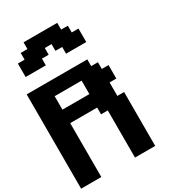

<svg xmlns="http://www.w3.org/2000/svg" viewBox="-285 -1397 1383 1543"><g transform="rotate(-30 406.0 -625.0)"><path d="M500 0H687.5V-500H625V-625H687.5V-750H625V-812.5H562.5V-875H0V0H187.5V-500H437.5V-437.5H500ZM437.5 -625H187.5V-750H437.5ZM437.5 -1000H625V-1125H562.5V-1187.5H500V-1250H187.5V-1187.5H125V-1125H62.5V-1000H250V-1062.5H312.5V-1125H375V-1062.5H437.5Z"/></g></svg>

Font: Faithful 32x
Style: Semibold
Weight: 400
Foundry: Faithful Resource Pack
Version: Version 1.0; January 27, 2023